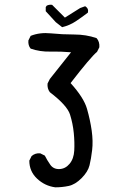

<svg xmlns="http://www.w3.org/2000/svg" viewBox="-20 -800 540 822"><path d="M216.8 2Q171.9 -3.9 138.7 -35.2Q105.5 -66.4 105.5 -112.3L115.2 -131.8Q130.9 -145.5 152.3 -143.6L171.9 -133.8Q181.6 -114.3 195.3 -94.7Q209 -75.2 234.4 -76.2Q259.8 -77.1 277.8 -98.6Q295.9 -120.1 297.9 -155.3Q299.8 -190.4 295.9 -230.5Q292 -270.5 279.8 -309.6Q267.6 -348.6 193.4 -405.3Q181.6 -420.9 183.6 -442.4L193.4 -461.9L284.2 -576.2Q240.2 -580.1 195.3 -579.1Q150.4 -578.1 111.3 -591.8Q99.6 -605.5 101.6 -627L111.3 -646.5Q150.4 -662.1 198.2 -657.2Q246.1 -652.3 297.4 -652.3Q348.6 -652.3 393.6 -636.7Q407.2 -621.1 405.3 -597.7L395.5 -578.1Q368.2 -555.7 282.2 -444.3Q338.9 -381.8 352.5 -334Q366.2 -286.1 372.6 -240.7Q378.9 -195.3 374.5 -157.7Q370.1 -120.1 363.3 -92.3Q356.4 -64.5 329.1 -37.1Q301.8 -9.8 273.9 -3.9Q246.1 2 216.8 2ZM246.1 -683.6 218.8 -705.1 175.8 -752V-769.5L179.7 -775.4Q189.5 -781.2 203.1 -779.3L257.8 -724.6L323.2 -765.6L344.7 -773.4Q360.4 -763.7 356.4 -746.1Q331.1 -726.6 304.7 -709Q278.3 -691.4 246.1 -683.6Z"/></svg>

Font: JasonHandwriting4
Style: Regular
Weight: 400
Version: Version 1.01.21